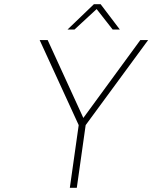

<svg xmlns="http://www.w3.org/2000/svg" viewBox="-20 -890 722 910"><path d="M386 -297 344 0H311L353 -297L168 -700H206L375 -331L645 -700H682ZM548 -750H514L438 -847L333 -750H300L425 -870H457Z"/></svg>

Font: Fivo Sans Thin
Style: Regular
Weight: 250
Foundry: Alexander Slobzheninov
Version: 1.0